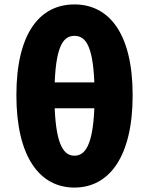

<svg xmlns="http://www.w3.org/2000/svg" viewBox="-20 -833 673 867"><path d="M316 14C473 14 579 -125 579 -403C579 -681 473 -813 316 -813C159 -813 54 -682 54 -403C54 -125 159 14 316 14ZM316 -130C271 -130 234 -172 227 -344H406C399 -172 362 -130 316 -130ZM227 -461C234 -636 271 -671 316 -671C362 -671 399 -636 406 -461Z"/></svg>

Font: Noto Sans HK Black
Style: Regular
Weight: 900
Designer: Ryoko NISHIZUKA 西塚涼子 (kana, bopomofo & ideographs); Paul D. Hunt (Latin, Greek & Cyrillic); Sandoll Communications 산돌커뮤니
Foundry: Adobe
Version: Version 2.004;hotconv 1.0.118;makeotfexe 2.5.65603